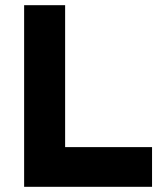

<svg xmlns="http://www.w3.org/2000/svg" viewBox="-20 -720 611 740"><path d="M73 0V-700H231V-153H566V0Z"/></svg>

Font: Overpass Black
Style: Regular
Weight: 900
Designer: Delve Withrington, Dave Bailey, Thomas Jockin
Foundry: Delve Fonts LLC
Version: Version 4.000; ttfautohint (v1.8.3)